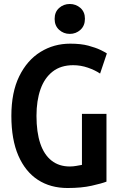

<svg xmlns="http://www.w3.org/2000/svg" viewBox="-20 -928 600 963"><path d="M319 15Q233 15 170 -26Q107 -67 72 -147.5Q37 -228 37 -347Q37 -465 76.5 -545.5Q116 -626 183 -667.5Q250 -709 332 -709Q386 -709 423 -699Q460 -689 483 -678Q506 -667 516 -660L482 -559Q457 -576 421 -588.5Q385 -601 347 -601Q285 -601 244 -569Q203 -537 183 -480Q163 -423 163 -347Q163 -265 182 -208.5Q201 -152 238.5 -122.5Q276 -93 330 -93Q347 -93 363 -96Q379 -99 391 -101V-357H514V-17Q491 -8 440 3.5Q389 15 319 15ZM330 -758Q299 -758 276.5 -778.5Q254 -799 254 -833Q254 -868 276.5 -888Q299 -908 330 -908Q361 -908 383.5 -888Q406 -868 406 -834Q406 -799 383.5 -778.5Q361 -758 330 -758Z"/></svg>

Font: Ubuntu Sans Mono SemiBold
Style: Regular
Weight: 600
Monospace: yes
Designer: Dalton Maag Ltd
Foundry: Dalton Maag Ltd
Version: Version 1.006